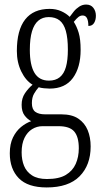

<svg xmlns="http://www.w3.org/2000/svg" viewBox="-20 -583 452 843"><path d="M185 240Q102 240 62.5 199.5Q23 159 23 90Q23 49 37 20.5Q51 -8 72.5 -25.5Q94 -43 117 -51Q101 -59 88 -76Q75 -93 75 -123Q75 -152 89.5 -173.5Q104 -195 123 -211Q93 -229 73.5 -269Q54 -309 54 -359Q54 -451 90.5 -497.5Q127 -544 198 -544Q226 -544 248.5 -534Q271 -524 286 -509Q294 -520 304 -532.5Q314 -545 328 -554Q342 -563 358 -563Q379 -563 390 -548.5Q401 -534 401 -514Q401 -495 393 -482Q385 -469 368 -469Q368 -491 362 -503Q356 -515 343 -515Q333 -515 324.5 -508.5Q316 -502 304 -487Q317 -467 325.5 -439Q334 -411 334 -364Q334 -287 300 -240.5Q266 -194 198 -194Q188 -194 173 -195.5Q158 -197 150 -200Q139 -188 129.5 -171.5Q120 -155 120 -130Q120 -103 135 -92Q150 -81 178 -81H249Q296 -81 324 -62Q352 -43 365 -11.5Q378 20 378 60Q378 142 329.5 191Q281 240 185 240ZM186 203Q239 203 269 185Q299 167 312.5 136.5Q326 106 326 68Q326 18 306 -5.5Q286 -29 237 -29H167Q142 -29 121 -16Q100 -3 87.5 22.5Q75 48 75 86Q75 119 85.5 145Q96 171 120.5 187Q145 203 186 203ZM195 -229Q224 -229 242.5 -244Q261 -259 269.5 -289Q278 -319 278 -365Q278 -416 269 -447.5Q260 -479 241.5 -493.5Q223 -508 194 -508Q167 -508 148.5 -492.5Q130 -477 120.5 -445.5Q111 -414 111 -364Q111 -297 131.5 -263Q152 -229 195 -229Z"/></svg>

Font: Noto Serif Khmer ExtraCondensed Light
Style: Regular
Weight: 300
Width: 2
Designer: Danh Hong and the Monotype Design Team
Foundry: Monotype Imaging Inc.
Version: Version 2.004